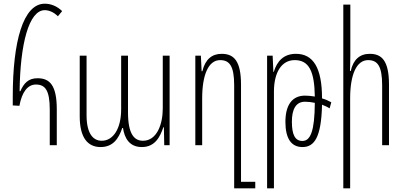

<svg xmlns="http://www.w3.org/2000/svg" viewBox="-20 -785 2190 1038"><path d="M249 0H287V-194C287 -324 249 -362 183 -362C133 -362 109 -335 90 -292H86C89 -547 136 -730 222 -730C244 -730 270 -720 293 -697L316 -725C288 -752 255 -765 222 -765C105 -765 49 -560 49 -264V-215L85 -213C98 -286 129 -328 174 -328C225 -328 249 -296 249 -192Z M524 10C590 10 621 -34 641 -93H645C653 -39 679 10 747 10C821 10 847 -50 863 -97H866L868 0H897V-484H860V-199C860 -111 827 -24 753 -24C707 -24 672 -58 672 -178V-484H635V-194C635 -91 593 -24 530 -24C484 -24 448 -62 448 -162V-484H411V-156C411 -41 454 10 524 10Z M1246 233H1360V198H1283V-327C1283 -457 1244 -494 1178 -494C1125 -494 1089 -463 1074 -400H1070L1066 -484H1036V0H1073V-253C1073 -383 1108 -460 1170 -460C1221 -460 1246 -428 1246 -324Z M1424 233H1461V-290C1461 -393 1502 -460 1573 -460C1650 -460 1680 -401 1682 -263C1664 -266 1646 -268 1629 -268C1560 -268 1523 -218 1523 -126C1523 -37 1554 10 1615 10C1679 10 1717 -41 1721 -219C1736 -213 1750 -207 1762 -199L1771 -232C1757 -240 1739 -248 1721 -253C1721 -419 1673 -494 1580 -494C1515 -494 1478 -456 1460 -396H1458L1454 -484H1424ZM1558 -127C1558 -195 1580 -235 1629 -235C1646 -235 1664 -233 1682 -229C1681 -75 1658 -23 1615 -23C1575 -23 1558 -57 1558 -127Z M1874 -760H1836V233H1873V-253C1873 -383 1908 -460 1970 -460C2021 -460 2046 -428 2046 -324V0H2083V-327C2083 -457 2044 -494 1979 -494C1925 -494 1890 -463 1876 -401H1872C1873 -430 1874 -458 1874 -487Z"/></svg>

Font: Noto Sans Armenian ExtraCondensed ExtraLight
Style: Regular
Weight: 200
Width: 2
Designer: Monotype Design Team
Foundry: Monotype Imaging Inc.
Version: Version 2.008